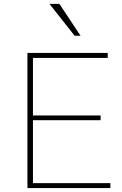

<svg xmlns="http://www.w3.org/2000/svg" viewBox="-20 -961 624 981"><path d="M120.1 0V-690.4H530.3V-665H148.4V-371.1H494.1V-346.7H148.4V-25.4H543.9V0ZM232.4 -941.4H283.2L391.6 -778.3H361.3Z"/></svg>

Font: Gothic A1 Thin
Style: Regular
Weight: 250
Designer: HanYang I&C Co.,Ltd.
Foundry: HanYang I&C Co.,Ltd.
Version: Version 2.50